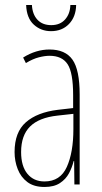

<svg xmlns="http://www.w3.org/2000/svg" viewBox="-20 -734 406 764"><path d="M177 -537Q240 -537 268.5 -496.5Q297 -456 297 -358V0H276L275 -93H273Q267 -68 254.5 -44.5Q242 -21 218.5 -5.5Q195 10 157 10Q115 10 89 -9.5Q63 -29 50.5 -61Q38 -93 38 -129Q38 -208 83 -247.5Q128 -287 210 -297L271 -304V-355Q271 -445 249 -478.5Q227 -512 177 -512Q159 -512 135 -506Q111 -500 83 -483L72 -505Q123 -537 177 -537ZM209 -274Q135 -266 99.5 -230.5Q64 -195 64 -129Q64 -73 89 -42.5Q114 -12 157 -12Q220 -12 246 -70Q272 -128 272 -220V-281ZM283 -714Q282 -667 254.5 -638.5Q227 -610 183 -610Q143 -610 114.5 -636Q86 -662 84 -714H107Q109 -677 129 -655.5Q149 -634 184 -634Q219 -634 239 -656.5Q259 -679 260 -714Z"/></svg>

Font: Noto Sans Telugu ExtraCondensed Thin
Style: Regular
Weight: 100
Width: 2
Designer: Jelle Bosma - Monotype Design Team
Foundry: Monotype Imaging Inc.
Version: Version 2.005; ttfautohint (v1.8.4.7-5d5b)